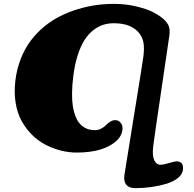

<svg xmlns="http://www.w3.org/2000/svg" viewBox="-20 -765 992 983"><path d="M564 -745.1Q625 -745.1 678.7 -731.9Q732.4 -718.8 760.7 -704.3Q789.1 -689.9 810.1 -673.3Q831.1 -656.7 841.1 -637.9Q851.1 -619.1 847.7 -587.4Q845.2 -568.4 807.4 -313.5Q769.5 -58.6 764.2 -14.2Q758.8 32.2 769.8 55.4Q780.8 78.6 801.8 78.6Q815.4 78.6 845.5 69.8Q875.5 61 883.8 61Q921.4 61 916.5 105Q913.6 128.4 890.1 147Q866.7 165.5 830.8 176.3Q794.9 187 754.6 192.6Q714.4 198.2 673.8 198.2Q608.9 198.2 616.7 132.3Q618.7 116.7 664.8 -166Q710.9 -448.7 714.4 -478Q719.2 -518.6 714.8 -544.9Q710.4 -571.3 695.3 -591.8Q655.3 -646 563 -646Q533.7 -646 507.6 -637.7Q481.4 -629.4 456.5 -609.6Q431.6 -589.8 412.1 -559.1Q392.6 -528.3 377.4 -481Q362.3 -433.6 355 -373Q349.1 -326.2 348.9 -287.1Q348.6 -248 353 -220.2Q357.4 -192.4 366 -170.7Q374.5 -148.9 385.3 -135.5Q396 -122.1 409.9 -113.5Q423.8 -105 437.3 -101.8Q450.7 -98.6 465.8 -98.6Q483.4 -98.6 498.5 -106.7Q513.7 -114.7 522.5 -124.3Q531.2 -133.8 543.9 -141.8Q556.6 -149.9 570.3 -149.9Q586.9 -149.9 598.1 -136Q609.4 -122.1 606.9 -101.1Q603.5 -69.8 579.1 -46.4Q513.2 16.1 372.1 16.1Q332.5 16.1 292.7 6.1Q252.9 -3.9 214.8 -23.2Q176.8 -42.5 145.3 -73.5Q113.8 -104.5 91.6 -144Q69.3 -183.6 60.3 -237.1Q51.3 -290.5 58.6 -351.6Q65.9 -412.6 86.9 -465.3Q107.9 -518.1 137.9 -557.6Q168 -597.2 206.8 -629.2Q245.6 -661.1 288.3 -682.4Q331.1 -703.6 378.4 -718Q425.8 -732.4 471.7 -738.8Q517.6 -745.1 564 -745.1Z"/></svg>

Font: Cooper*
Style: Bold Italic
Weight: 700
Italic angle: -7°
Designer: Owen Earl
Foundry: indestructible type*
Version: Version 0.001